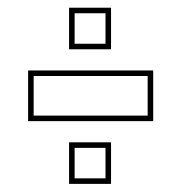

<svg xmlns="http://www.w3.org/2000/svg" viewBox="-20 -544 458 485"><path d="M51 -238V-366H367V-238ZM65 -252H353V-352H65ZM154.5 -79.5V-184.5H260.5V-79.5ZM168.5 -93.5H246.5V-170.5H168.5ZM154.5 -419.5V-524.5H260.5V-419.5ZM168.5 -433.5H246.5V-510.5H168.5Z"/></svg>

Font: Tourney Thin Thin
Style: Regular
Weight: 250
Version: Version 1.015